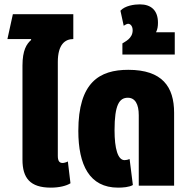

<svg xmlns="http://www.w3.org/2000/svg" viewBox="-20 -851 870 880"><path d="M213 9C251 9 284 1 303 -11L291 -111C284 -107 273 -104 267 -104C251 -104 245 -115 245 -137V-567C245 -647 278 -672 316 -672V-786H39L14 -672H122L123 -668C102 -650 83 -621 83 -550V-119C83 -35 118 9 213 9Z M521 9C543 9 572 7 589 -3L574 -122C567 -119 558 -117 551 -117C520 -117 505 -170 505 -254C505 -371 527 -403 566 -403C599 -403 616 -374 616 -323V0H778V-334C778 -453 724 -531 568 -531C436 -531 339 -474 339 -251C339 -95 390 9 521 9Z M541 -601H781V-703H695C702 -716 704 -731 704 -747C704 -803 673 -831 621 -831C595 -831 553 -825 532 -802L547 -733C553 -737 562 -742 567 -742C578 -742 588 -731 588 -712C588 -674 552 -660 541 -652Z"/></svg>

Font: Noto Sans Thai UI ExtCond Blk
Style: Regular
Weight: 900
Width: 2
Designer: Monotype Design Team
Foundry: Monotype Imaging Inc.
Version: Version 2.000